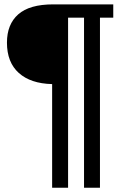

<svg xmlns="http://www.w3.org/2000/svg" viewBox="-20 -687 596 892"><path d="M222.2 185.2V-296.3Q122.2 -298.8 67.3 -348.1Q12.3 -397.5 12.3 -488.9Q12.3 -574.1 64.8 -620.4Q117.3 -666.7 227.2 -666.7H506.2V-604.9H444.4V185.2H370.4V-604.9H296.3V185.2Z"/></svg>

Font: Slabo 27px
Style: Regular
Weight: 400
Version: Version 1.02 Build 003a